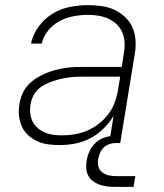

<svg xmlns="http://www.w3.org/2000/svg" viewBox="-20 -558 640 749"><path d="M213 8Q190 8 167.5 5Q145 2 125.5 -7Q106 -16 90 -30.5Q74 -45 65 -65Q56 -85 54 -107.5Q52 -130 56 -152Q59 -172 67 -191Q75 -210 89 -225.5Q103 -241 121 -252.5Q139 -264 158 -272Q177 -280 196.5 -285Q216 -290 235.5 -293Q255 -296 274.5 -296.5Q294 -297 313 -297H455L463 -349Q467 -370 466 -391Q465 -412 457.5 -430.5Q450 -449 436 -462.5Q422 -476 404 -484.5Q386 -493 365.5 -496.5Q345 -500 324 -500Q296 -500 268 -495Q240 -490 214 -476.5Q188 -463 168.5 -439.5Q149 -416 143 -388H101Q108 -423 130.5 -454Q153 -485 185 -504.5Q217 -524 253 -531Q289 -538 324 -538Q351 -538 378 -534Q405 -530 428 -519Q451 -508 469.5 -490Q488 -472 498 -448Q508 -424 509 -397Q510 -370 505 -343L449 0H406L423 -106Q407 -79 383.5 -56Q360 -33 332 -18.5Q304 -4 273.5 2Q243 8 213 8ZM221 -30Q246 -30 270.5 -34Q295 -38 319 -48Q343 -58 364.5 -74.5Q386 -91 402 -112Q418 -133 427 -157Q436 -181 440 -205L449 -259H313Q298 -259 282 -258.5Q266 -258 250 -256Q234 -254 218.5 -250.5Q203 -247 187 -241.5Q171 -236 156 -228.5Q141 -221 128.5 -209.5Q116 -198 109 -182.5Q102 -167 99 -151Q96 -134 98 -116.5Q100 -99 107 -84.5Q114 -70 126.5 -59Q139 -48 154 -41.5Q169 -35 186 -32.5Q203 -30 221 -30ZM426 171Q411 171 396 169Q381 167 367.5 162Q354 157 342.5 148.5Q331 140 324.5 127.5Q318 115 316.5 100Q315 85 318 69Q321 49 330.5 29.5Q340 10 356.5 -4Q373 -18 394 -23.5Q415 -29 435 -29L430 0Q418 0 405.5 4.5Q393 9 384 18Q375 27 370 39Q365 51 363 63Q360 78 364 92Q368 106 379 114.5Q390 123 404 126Q418 129 433 129H508L501 171Z"/></svg>

Font: Iosevka Curly XLtExObl
Style: Regular
Weight: 200
Width: 7
Italic angle: -9°
Monospace: yes
Designer: Belleve Invis
Foundry: Belleve Invis
Version: Version 11.0.1; ttfautohint (v1.8.3)